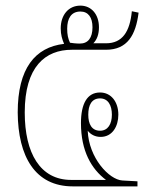

<svg xmlns="http://www.w3.org/2000/svg" viewBox="-20 -663 531 683"><path d="M239 0H469V-18L415 -21C368 -24 296 -101 292 -198C303 -184 319 -176 338 -176C380 -176 401 -214 401 -255C401 -301 375 -334 336 -334C290 -334 268 -294 268 -225C268 -126 305 -62 357 -23H233C123 -23 68 -118 68 -263C68 -426 141 -486 236 -486H357C433 -486 463 -538 473 -618L449 -623C442 -551 416 -509 357 -509H312C325 -522 332 -541 332 -566C332 -612 305 -643 266 -643C223 -643 196 -609 196 -562C196 -540 201 -523 208 -507C105 -495 43 -420 43 -263C44 -106 105 0 239 0ZM264 -508C250 -508 235 -510 229 -511C222 -526 219 -540 219 -561C219 -597 233 -622 266 -622C294 -622 309 -601 309 -566C309 -528 293 -508 264 -508ZM336 -198C306 -198 294 -222 294 -255C294 -289 306 -313 336 -313C364 -313 378 -289 378 -255C378 -222 364 -198 336 -198Z"/></svg>

Font: Noto Sans Thai Looped Condensed Thin
Style: Regular
Weight: 100
Width: 3
Designer: Sasikarn Vongin, Ben Mitchell
Foundry: The Fontpad Ltd
Version: Version 1.001